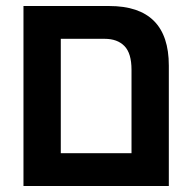

<svg xmlns="http://www.w3.org/2000/svg" viewBox="-20 -618 649 638"><path d="M58 0V-598H343Q541 -598 541 -400V0ZM182 -109H417V-386Q417 -441 393.5 -465Q370 -489 328 -489H182Z"/></svg>

Font: Noto Sans Hebrew SemiCondensed SemiBold
Style: Regular
Weight: 600
Width: 4
Designer: Monotype Design Team
Foundry: Monotype Imaging Inc.
Version: Version 2.004; ttfautohint (v1.8.4.7-5d5b)